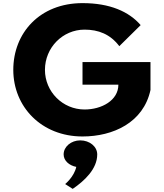

<svg xmlns="http://www.w3.org/2000/svg" viewBox="-20 -860 1050 1231"><path d="M944.8 -462H509V-317H738.9C738.9 -216 631.2 -158 522.3 -158C381.9 -158 268.2 -272 268.2 -412C268.2 -555 381.9 -670 522.3 -670C610.6 -670 686.9 -641 744.9 -564L881.8 -699C806.7 -786 684.4 -840 509 -840C235.2 -840 65.2 -649 65.2 -412C65.2 -176 245.2 15 509 15C705 15 899.8 -74 944.8 -283ZM494.5 40C555 40 603.4 80 603.4 130C603.4 223 522.3 299 446.1 351L397.7 320C397.7 320 454.5 275 469.1 210C423.1 201 388 170 388 130C388 80 436.4 40 494.5 40Z"/></svg>

Font: Hussar
Style: BdSuprExt
Weight: 700
Foundry: Cannot Into Space Fonts
Version: Version 2.00